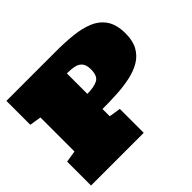

<svg xmlns="http://www.w3.org/2000/svg" viewBox="-166 -976 1203 1203"><g transform="rotate(-45 435.5 -375.0)"><path d="M16.6 0V-211.9L93.8 -224.1V-525.9L16.6 -538.1V-750H456.5Q535.2 -750 605.2 -742.7Q675.3 -735.4 729 -712.4Q782.7 -689.5 813.2 -643.6Q843.8 -597.7 843.8 -520Q843.8 -455.1 819.8 -412.4Q795.9 -369.6 753.7 -344.5Q711.4 -319.3 656 -307.4Q600.6 -295.4 536.6 -291.7Q472.7 -288.1 406.2 -288.1V-224.1L483.4 -211.9V0ZM406.2 -422.4Q464.4 -422.4 497.8 -439Q531.2 -455.6 531.2 -514.2Q531.2 -552.7 515.9 -572Q500.5 -591.3 472.7 -597.7Q444.8 -604 406.2 -604Z"/></g></svg>

Font: Holtwood One SC
Style: Regular
Weight: 400
Designer: Vernon Adams
Foundry: Vernon Adams
Version: Version 1.100; ttfautohint (v1.8.4.7-5d5b)